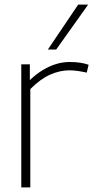

<svg xmlns="http://www.w3.org/2000/svg" viewBox="-20 -810 405 830"><path d="M109 -532V-464Q138 -491 166.5 -508Q195 -525 223.5 -533.5Q252 -542 282 -542Q305 -542 326 -539Q347 -536 363 -530L355 -496Q338 -500 318 -503Q298 -506 280 -506Q239 -506 197 -487.5Q155 -469 111 -425V0H72V-532ZM187 -596 318 -790H361L223 -596Z"/></svg>

Font: Georama ExtraLight
Style: Regular
Weight: 250
Version: Version 1.001